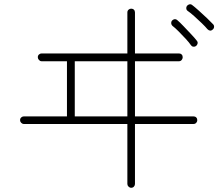

<svg xmlns="http://www.w3.org/2000/svg" viewBox="-20 -839 1040 909"><path d="M601 50Q594 50 588.5 44.5Q583 39 583 32V-252H93Q86 -252 80.5 -257.5Q75 -263 75 -270Q75 -278 80.5 -283Q86 -288 93 -288H297V-549H177Q170 -549 164.5 -555Q159 -561 159 -568Q159 -576 164.5 -581Q170 -586 177 -586H583V-780Q583 -788 588.5 -793Q594 -798 601 -798Q609 -798 614 -793Q619 -788 619 -780V-586H827Q835 -586 840 -581Q845 -576 845 -568Q845 -561 840 -555Q835 -549 827 -549H619V-288H896Q904 -288 909 -283Q914 -278 914 -270Q914 -263 909 -257.5Q904 -252 896 -252H619V32Q619 39 614 44.5Q609 50 601 50ZM334 -288H583V-549H334ZM987 -699Q975 -688 962 -701Q953 -712 935.5 -729Q918 -746 899.5 -762.5Q881 -779 869 -787Q863 -791 862 -798Q861 -805 865 -811Q870 -817 877 -818.5Q884 -820 890 -815Q902 -806 921.5 -788.5Q941 -771 960 -753Q979 -735 989 -724Q994 -719 993.5 -711.5Q993 -704 987 -699ZM908 -621Q902 -617 895 -618Q888 -619 884 -625Q876 -637 859.5 -655Q843 -673 825.5 -690.5Q808 -708 796 -717Q791 -722 790.5 -729Q790 -736 794 -741Q799 -747 806 -748Q813 -749 819 -744Q831 -734 849 -715Q867 -696 885 -677Q903 -658 912 -646Q917 -640 915.5 -633Q914 -626 908 -621Z"/></svg>

Font: Zen Maru Gothic Light
Style: Regular
Weight: 300
Designer: Yoshimichi Ohira
Foundry: Positype
Version: Version 1.001